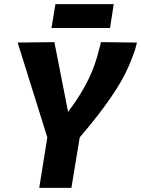

<svg xmlns="http://www.w3.org/2000/svg" viewBox="-20 -905 680 925"><path d="M169 0 208 -243 65 -700 242 -702 308 -366Q342 -411 366 -450Q390 -489 407 -524.5Q424 -560 436.5 -595.5Q449 -631 458 -670Q461 -678 463 -686Q465 -694 466 -702L640 -700Q638 -692 635.5 -683.5Q633 -675 631 -666Q618 -628 602.5 -591.5Q587 -555 565.5 -517Q544 -479 515.5 -437.5Q487 -396 450 -348Q413 -300 364 -243L324 0ZM228 -770 247 -885H528L510 -770Z"/></svg>

Font: Georama ExtraCondensed Thin
Style: Bold Italic
Weight: 700
Italic angle: -9°
Version: Version 1.001